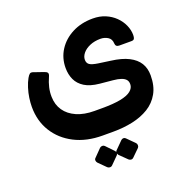

<svg xmlns="http://www.w3.org/2000/svg" viewBox="-154 -659 1150 1185"><g transform="rotate(-20 421.0 -67.0)"><path d="M393 183Q288 183 209 142.5Q130 102 86 31Q42 -40 42 -132Q42 -159 46.5 -190.5Q51 -222 61 -253.5Q71 -285 84 -308Q93 -324 101.5 -330.5Q110 -337 129 -329L187 -309Q203 -304 208 -296Q213 -288 205 -271Q191 -240 184 -209.5Q177 -179 178 -149Q179 -97 205.5 -58.5Q232 -20 281 1.5Q330 23 397 23H449Q521 23 568 14Q615 5 638 -13.5Q661 -32 661 -57Q661 -76 651 -87.5Q641 -99 621 -106Q601 -113 569 -116L485 -124Q424 -130 388 -152.5Q352 -175 336 -209.5Q320 -244 320 -287Q320 -352 353.5 -404Q387 -456 446 -486.5Q505 -517 581 -517Q627 -517 663.5 -501.5Q700 -486 726.5 -460Q753 -434 767.5 -401.5Q782 -369 782 -336Q782 -320 777.5 -312Q773 -304 759 -304H679Q655 -304 654 -327Q653 -356 631.5 -369.5Q610 -383 583 -383Q544 -383 513.5 -370Q483 -357 466 -336.5Q449 -316 449 -294Q449 -272 464 -261.5Q479 -251 519 -245L597 -234Q668 -225 712 -202.5Q756 -180 777 -146Q798 -112 798 -65Q798 4 771 52Q744 100 697.5 128.5Q651 157 591 170Q531 183 464 183ZM383 377Q377 383 368 382.5Q359 382 352 376L304 328Q298 321 297.5 312Q297 303 304 297L352 248Q359 242 368 242Q377 242 383 248L430 297Q437 303 437.5 312.5Q438 322 431 329ZM522 377Q516 383 507.5 382.5Q499 382 492 376L443 328Q437 321 436.5 312Q436 303 443 297L492 248Q499 242 507 242Q515 242 521 248L570 297Q576 303 576.5 312.5Q577 322 571 329Z"/></g></svg>

Font: Rubik
Style: Bold
Weight: 700
Designer: Hubert and Fischer
Foundry: Hubert and Fischer
Version: Version 2.300;gftools[0.9.30]